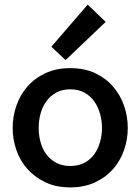

<svg xmlns="http://www.w3.org/2000/svg" viewBox="-20 -802 610 834"><path d="M285 -81Q321 -81 347 -95Q373 -109 389.5 -132Q406 -155 414.5 -185Q423 -215 423 -246Q423 -278 414.5 -308Q406 -338 389.5 -361.5Q373 -385 347 -399.5Q321 -414 285 -414Q249 -414 223.5 -399.5Q198 -385 181 -361.5Q164 -338 156 -308Q148 -278 148 -246Q148 -215 156 -185Q164 -155 181 -132Q198 -109 224 -95Q250 -81 285 -81ZM285 -506Q347 -506 393.5 -484Q440 -462 471.5 -425.5Q503 -389 519 -342.5Q535 -296 535 -246Q535 -197 519 -150.5Q503 -104 471.5 -68Q440 -32 393 -10Q346 12 285 12Q224 12 177.5 -10Q131 -32 99 -68Q67 -104 51 -150.5Q35 -197 35 -246Q35 -296 51 -342.5Q67 -389 98.5 -425.5Q130 -462 177 -484Q224 -506 285 -506ZM361 -782 439 -707 265 -541 203 -599Z"/></svg>

Font: Codetta
Style: Bold
Weight: 700
Designer: Ulrich Proeller
Foundry: PROSA GmbH
Version: Version 2.00;September 29, 2018;FontCreator 11.5.0.2427 64-b